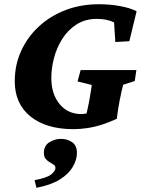

<svg xmlns="http://www.w3.org/2000/svg" viewBox="-20 -602 690 908"><path d="M328.1 8.8Q198.2 8.8 124 -51.3Q49.8 -111.3 49.8 -217.8Q49.8 -294.9 80.1 -361.3Q110.4 -427.7 164.6 -477.5Q218.8 -527.3 291 -554.7Q363.3 -582 447.3 -582Q500 -582 547.9 -573.2Q595.7 -564.5 626 -548.8L591.8 -407.2L525.4 -403.3L519.5 -496.1Q501 -504.9 481 -508.8Q460.9 -512.7 437.5 -512.7Q382.8 -512.7 341.8 -486.3Q300.8 -460 274.4 -418Q248 -376 235.4 -327.6Q222.7 -279.3 222.7 -233.4Q222.7 -157.2 261.7 -109.9Q300.8 -62.5 365.2 -62.5Q373 -62.5 381.8 -64Q390.6 -65.4 400.4 -67.9Q410.2 -70.3 418.9 -74.2L379.9 -20.5L400.4 -116.2Q402.3 -127.9 405.3 -144.5Q408.2 -161.1 410.6 -176.3Q413.1 -191.4 414.1 -200.2L346.7 -216.8L361.3 -270.5H625L617.2 -218.8L562.5 -201.2Q559.6 -190.4 554.7 -169.4Q549.8 -148.4 545.9 -127Q543 -111.3 539.1 -88.4Q535.2 -65.4 532.2 -40Q498 -24.4 463.9 -13.2Q429.7 -2 395 3.4Q360.4 8.8 328.1 8.8ZM152.3 286.1 143.6 250Q202.1 239.3 222.2 222.7Q242.2 206.1 242.2 192.4Q242.2 182.6 233.9 176.8Q225.6 170.9 214.8 165Q204.1 159.2 195.8 148.9Q187.5 138.7 187.5 121.1Q187.5 86.9 213.4 70.8Q239.3 54.7 268.6 54.7Q297.9 54.7 320.8 70.3Q343.8 85.9 343.8 121.1Q343.8 154.3 323.7 188Q303.7 221.7 261.7 247.6Q219.7 273.4 152.3 286.1Z"/></svg>

Font: Crimson Pro ExtraBold
Style: Italic
Weight: 800
Italic angle: -12°
Designer: Jacques Le Bailly
Foundry: Baron von Fonthausen
Version: Version 1.003